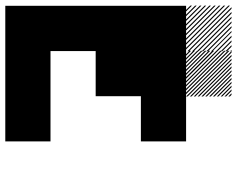

<svg xmlns="http://www.w3.org/2000/svg" viewBox="-104 -772 875 708"><g transform="rotate(90 333.0 -417.5)"><path d="M334.2 -822.5 322.5 -834.2H328.3L334.2 -828.3ZM334.2 -808.3 308.3 -834.2H314.2L334.2 -814.2ZM334.2 -794.2 294.2 -834.2H300L334.2 -800ZM334.2 -780 280 -834.2H285.8L334.2 -785.8ZM334.2 -765.8 265.8 -834.2H271.7L334.2 -771.7ZM334.2 -751.7 251.7 -834.2H257.5L334.2 -757.5ZM334.2 -737.5 237.5 -834.2H243.3L334.2 -743.3ZM334.2 -723.3 223.3 -834.2H229.2L334.2 -729.2ZM334.2 -709.2 209.2 -834.2H215L334.2 -715ZM334.2 -695 195 -834.2H200.8L334.2 -700.8ZM334.2 -680.8 180.8 -834.2H186.7L334.2 -686.7ZM334.2 -666.7 166.7 -834.2H172.5L334.2 -672.5ZM320.8 -665.8 165.8 -820.8V-826.7L326.7 -665.8ZM306.7 -665.8 165.8 -806.7V-812.5L312.5 -665.8ZM292.5 -665.8 165.8 -792.5V-798.3L298.3 -665.8ZM278.3 -665.8 165.8 -778.3V-784.2L284.2 -665.8ZM263.3 -665.8 165.8 -763.3V-770L270 -665.8ZM250 -665.8 165.8 -750V-755.8L255.8 -665.8ZM235.8 -665.8 165.8 -735.8V-741.7L241.7 -665.8ZM221.7 -665.8 165.8 -721.7V-727.5L227.5 -665.8ZM207.5 -665.8 165.8 -707.5V-713.3L213.3 -665.8ZM193.3 -665.8 165.8 -693.3V-699.2L199.2 -665.8ZM179.2 -665.8 165.8 -679.2V-685L185 -665.8ZM167.5 -829.2 162.5 -834.2H167.5ZM167.5 -811.7 145 -834.2H150.8L167.5 -817.5ZM167.5 -794.2 127.5 -834.2H133.3L167.5 -800ZM167.5 -776.7 110 -834.2H115.8L167.5 -782.5ZM167.5 -759.2 92.5 -834.2H97.5L167.5 -764.2ZM167.5 -741.7 75 -834.2H80.8L167.5 -747.5ZM167.5 -724.2 57.5 -834.2H63.3L167.5 -730ZM167.5 -706.7 40 -834.2H45.8L167.5 -712.5ZM167.5 -689.2 22.5 -834.2H28.3L167.5 -695ZM167.5 -671.7 5 -834.2H10.8L167.5 -677.5ZM155.8 -665.8 -0.8 -822.5V-828.3L161.7 -665.8ZM138.3 -665.8 -0.8 -805V-810.8L144.2 -665.8ZM120.8 -665.8 -0.8 -787.5V-793.3L126.7 -665.8ZM103.3 -665.8 -0.8 -770V-775.8L109.2 -665.8ZM85.8 -665.8 -0.8 -752.5V-758.3L91.7 -665.8ZM68.3 -665.8 -0.8 -735V-740.8L74.2 -665.8ZM50.8 -665.8 -0.8 -717.5V-723.3L56.7 -665.8ZM33.3 -665.8 -0.8 -700V-705.8L39.2 -665.8ZM15.8 -665.8 -0.8 -682.5V-688.3L21.7 -665.8ZM167.5 -834.2H168.3L167.5 -835ZM333.3 -166.7H500V0H333.3ZM166.7 -166.7H500V0H166.7ZM0 -166.7H333.3V0H0ZM0 -333.3H166.7V0H0ZM166.7 -500H333.3V-333.3H166.7ZM0 -500H333.3V-333.3H0ZM0 -500H166.7V-166.7H0ZM333.3 -666.7H500V-500H333.3ZM166.7 -666.7H500V-500H166.7ZM166.7 -666.7H333.3V-333.3H166.7ZM0 -666.7H333.3V-500H0ZM0 -666.7H166.7V-333.3H0Z"/></g></svg>

Font: 0xA000-Pixelated-Mono
Style: Pixelated-Mono
Weight: 400
Version: Version 0.1